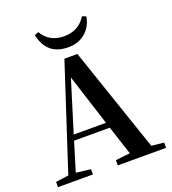

<svg xmlns="http://www.w3.org/2000/svg" viewBox="-167 -1082 1080 1207"><g transform="rotate(-20 373.0 -479.0)"><path d="M547 -948Q536 -887 496 -849Q449 -804 375 -804Q232 -804 202 -948L229 -958Q275 -878 375 -878Q471 -878 521 -958ZM434 -277 324 -620 218 -277ZM735 -35V0H412V-35L509 -46L446 -240H207L148 -47L246 -35V0H12V-35L98 -47L326 -745H413L652 -44Z"/></g></svg>

Font: Source Han Serif JP
Style: Bold
Weight: 700
Designer: Ryoko NISHIZUKA  (kana & ideographs); Frank Grießhammer (Latin, Greek & Cyrillic); Wenlong ZHANG  (bopomofo); Sandoll Co
Foundry: Adobe Systems Incorporated
Version: Version 1.000;PS 1;hotconv 16.6.53;makeotf.lib2.5.65590